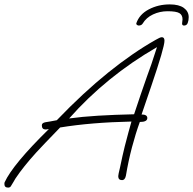

<svg xmlns="http://www.w3.org/2000/svg" viewBox="-75 -793 877 872"><path d="M696 -773Q738 -773 760 -757Q782 -741 782 -715Q782 -700 777.5 -688.5Q773 -677 761 -677Q752 -677 752 -686Q752 -691 753 -696Q754 -701 754 -705Q754 -725 739.5 -733.5Q725 -742 686 -742Q651 -742 620 -727.5Q589 -713 573 -686Q570 -681 565 -679Q560 -677 555 -677Q551 -677 547 -680Q543 -683 544 -687Q558 -728 601 -750.5Q644 -773 696 -773ZM-38 59Q-55 59 -55 43Q-55 37 -54 35Q-17 -46 147 -207Q142 -206 138 -205.5Q134 -205 132 -205Q115 -205 115 -224Q115 -235 132 -238Q142 -240 153.5 -241.5Q165 -243 183 -247Q304 -373 416.5 -463.5Q529 -554 632 -612Q641 -617 648 -620.5Q655 -624 660 -624Q672 -624 672 -608Q672 -578 612 -402L568 -273Q594 -273 594 -257Q594 -239 560 -239Q541 -187 524.5 -124.5Q508 -62 497 4Q493 25 479 25Q462 25 462 7Q462 4 464 -6Q466 -16 470 -32Q482 -90 491.5 -128Q501 -166 508.5 -192.5Q516 -219 522 -241Q338 -237 198 -214Q158 -173 131 -144.5Q104 -116 91 -102Q31 -36 -5 18Q-8 23 -12.5 31Q-17 39 -24 50Q-28 59 -38 59ZM239 -255Q297 -263 370 -267.5Q443 -272 534 -274Q549 -320 564 -363.5Q579 -407 593 -447Q610 -491 638 -579Q522 -512 422.5 -431Q323 -350 239 -255Z"/></svg>

Font: Oooh Baby
Style: Regular
Weight: 400
Designer: Robert E. Leuschke
Foundry: Robert E. Leuschke
Version: Version 1.011; ttfautohint (v1.8.3)